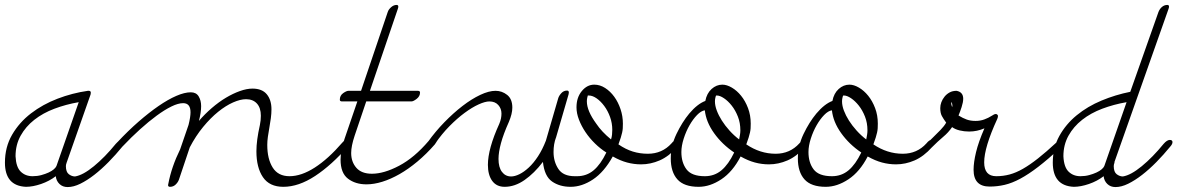

<svg xmlns="http://www.w3.org/2000/svg" viewBox="-47 -737 4771 778"><path d="M422 -154Q436 -170 447 -170Q458 -170 458 -161Q458 -153 449 -143Q422 -110 393 -80.5Q364 -51 335 -28.5Q306 -6 278.5 7.5Q251 21 227 21Q207 21 194 8.5Q181 -4 179 -23Q153 -3 119.5 8.5Q86 20 58 20Q-27 16 -27 -78Q-27 -141 2 -191Q31 -241 78.5 -277.5Q126 -314 186 -337Q246 -360 309 -369H313Q321 -369 321 -361Q321 -357 320 -354L223 -78Q220 -70 220 -64Q220 -40 232 -31Q244 -22 257 -22Q289 -27 333.5 -63.5Q378 -100 422 -154ZM181 -63Q181 -64 182 -65L272 -323Q220 -314 173.5 -296.5Q127 -279 92 -251.5Q57 -224 36.5 -187Q16 -150 16 -104Q18 -60 37 -41.5Q56 -23 85 -23Q104 -23 120.5 -27.5Q137 -32 150 -38Q163 -44 171 -51Q179 -58 181 -63Z M450 -144Q437 -130 428 -130Q418 -130 418 -140Q418 -147 429 -161Q472 -207 514.5 -244Q557 -281 595.5 -307.5Q634 -334 667.5 -348.5Q701 -363 726 -363Q748 -363 758 -346.5Q768 -330 768 -307Q768 -281 759 -247Q783 -275 811.5 -299.5Q840 -324 868.5 -341Q897 -358 925 -368Q953 -378 976 -378Q1015 -378 1034 -355Q1053 -332 1053 -294Q1053 -277 1050.5 -258Q1048 -239 1044.5 -220Q1041 -201 1038.5 -183Q1036 -165 1036 -150Q1036 -93 1058 -58Q1080 -23 1126 -23Q1174 -23 1228.5 -58Q1283 -93 1340 -159Q1354 -175 1364 -175Q1369 -175 1372.5 -172.5Q1376 -170 1376 -165Q1376 -159 1365 -146Q1297 -68 1230 -24Q1163 20 1101 20Q1045 20 1018.5 -19Q992 -58 992 -124Q992 -168 1006 -230Q1010 -249 1010 -268Q1010 -300 994 -317.5Q978 -335 950 -335Q927 -335 897.5 -322Q868 -309 837 -284Q806 -259 776 -222.5Q746 -186 722 -140L678 -9Q674 2 664.5 11Q655 20 642 20Q634 20 634 13Q634 10 635 8Q648 -61 683 -132L717 -231Q725 -263 725 -282Q725 -319 695 -319Q675 -319 647.5 -305.5Q620 -292 588 -268.5Q556 -245 520.5 -213Q485 -181 450 -144Z M1690 -166Q1703 -181 1714 -181Q1725 -181 1725 -171Q1725 -165 1715 -152Q1681 -113 1644.5 -82.5Q1608 -52 1572 -31.5Q1536 -11 1502 -0.5Q1468 10 1438 10Q1393 10 1363 -13Q1333 -36 1333 -90Q1333 -127 1349 -174L1401 -326H1339Q1330 -326 1330 -333Q1330 -350 1343.5 -359.5Q1357 -369 1365 -369H1416L1524 -688Q1527 -698 1537.5 -707.5Q1548 -717 1560 -717Q1567 -717 1567 -710Q1567 -707 1565 -701L1452 -369H1646Q1655 -369 1655 -362Q1655 -347 1641.5 -336.5Q1628 -326 1620 -326H1437L1390 -187Q1376 -145 1376 -117Q1376 -81 1397 -57Q1418 -33 1460 -33Q1509 -33 1570.5 -65.5Q1632 -98 1690 -166Z M1717 -156Q1704 -137 1691 -137Q1680 -137 1680 -144Q1680 -151 1687 -162Q1717 -204 1753.5 -241.5Q1790 -279 1827 -307.5Q1864 -336 1899 -352.5Q1934 -369 1961 -369Q1987 -369 2008 -352.5Q2029 -336 2029 -301Q2029 -276 2015 -243Q1993 -194 1983 -157Q1973 -120 1973 -93Q1973 -59 1987 -40.5Q2001 -22 2024 -22Q2039 -22 2057.5 -31Q2076 -40 2095.5 -58Q2115 -76 2133 -103.5Q2151 -131 2165 -167L2215 -339Q2218 -349 2227.5 -359.5Q2237 -370 2251 -370Q2258 -370 2258 -362Q2258 -360 2257.5 -358.5Q2257 -357 2257 -355L2207 -183Q2207 -181 2206 -180Q2196 -154 2196 -121Q2196 -82 2215.5 -52.5Q2235 -23 2282 -23H2283H2291Q2330 -23 2358.5 -47Q2387 -71 2410 -119Q2386 -134 2364 -155.5Q2342 -177 2325.5 -201.5Q2309 -226 2299 -252Q2289 -278 2289 -302Q2289 -342 2310.5 -368Q2332 -394 2361 -394Q2384 -394 2405 -380.5Q2426 -367 2442 -345Q2458 -323 2467.5 -294.5Q2477 -266 2477 -236Q2477 -225 2476.5 -217Q2476 -209 2474 -200Q2472 -191 2468.5 -179.5Q2465 -168 2459 -152Q2488 -132 2517 -123Q2546 -114 2578 -114Q2636 -114 2674 -156Q2686 -171 2696 -171Q2701 -171 2704.5 -168.5Q2708 -166 2708 -161Q2708 -154 2697 -141Q2663 -103 2626 -87Q2589 -71 2551 -71Q2522 -71 2494 -78.5Q2466 -86 2436 -103Q2401 -40 2356 -10Q2311 20 2265 20Q2221 20 2190 -1.5Q2159 -23 2153 -81Q2118 -35 2078.5 -7.5Q2039 20 1998 20Q1965 20 1947.5 -4Q1930 -28 1930 -69Q1930 -134 1976 -235Q1981 -247 1983 -257Q1985 -267 1985 -277Q1985 -297 1972 -311.5Q1959 -326 1936 -326Q1919 -326 1892.5 -314Q1866 -302 1835.5 -279.5Q1805 -257 1774 -225.5Q1743 -194 1717 -156ZM2369 -236Q2391 -203 2429 -172Q2432 -182 2433 -191.5Q2434 -201 2434 -211Q2434 -238 2425 -263Q2416 -288 2401.5 -307.5Q2387 -327 2370.5 -338.5Q2354 -350 2339 -350H2336V-352Q2336 -353 2336.5 -353.5Q2337 -354 2337 -355Q2331 -341 2331 -326Q2331 -288 2369 -236Z M2809 -290Q2794 -288 2777.5 -271Q2761 -254 2747 -229.5Q2733 -205 2723.5 -175.5Q2714 -146 2714 -121Q2714 -78 2735 -50.5Q2756 -23 2809 -23Q2848 -23 2876.5 -47Q2905 -71 2928 -119Q2879 -152 2846.5 -197.5Q2814 -243 2809 -290ZM2746 -277Q2779 -316 2811 -328Q2817 -359 2836.5 -376.5Q2856 -394 2880 -394Q2898 -394 2918.5 -382Q2939 -370 2956 -349Q2973 -328 2984 -299Q2995 -270 2995 -236Q2995 -225 2994.5 -217Q2994 -209 2992 -200Q2990 -191 2986.5 -179.5Q2983 -168 2977 -152Q3033 -114 3096 -114Q3154 -114 3192 -156Q3204 -171 3214 -171Q3219 -171 3222.5 -168.5Q3226 -166 3226 -161Q3226 -154 3215 -141Q3181 -103 3144 -87Q3107 -71 3069 -71Q3040 -71 3012 -78.5Q2984 -86 2954 -103Q2922 -41 2876 -10.5Q2830 20 2784 20Q2725 20 2698 -10Q2671 -40 2671 -95Q2671 -146 2694 -194Q2717 -242 2746 -277ZM2948 -172Q2950 -182 2951.5 -191Q2953 -200 2953 -209Q2953 -239 2943 -264.5Q2933 -290 2918 -309Q2903 -328 2886.5 -339Q2870 -350 2858 -350H2855H2854Q2854 -350 2856 -354Q2850 -340 2850 -326Q2850 -309 2857.5 -289Q2865 -269 2878 -248.5Q2891 -228 2909 -208Q2927 -188 2948 -172Z M3324 -290Q3309 -288 3292.5 -271Q3276 -254 3262 -229.5Q3248 -205 3238.5 -175.5Q3229 -146 3229 -121Q3229 -78 3250 -50.5Q3271 -23 3324 -23Q3363 -23 3391.5 -47Q3420 -71 3443 -119Q3394 -152 3361.5 -197.5Q3329 -243 3324 -290ZM3261 -277Q3294 -316 3326 -328Q3332 -359 3351.5 -376.5Q3371 -394 3395 -394Q3413 -394 3433.5 -382Q3454 -370 3471 -349Q3488 -328 3499 -299Q3510 -270 3510 -236Q3510 -225 3509.5 -217Q3509 -209 3507 -200Q3505 -191 3501.5 -179.5Q3498 -168 3492 -152Q3548 -114 3611 -114Q3669 -114 3707 -156Q3719 -171 3729 -171Q3734 -171 3737.5 -168.5Q3741 -166 3741 -161Q3741 -154 3730 -141Q3696 -103 3659 -87Q3622 -71 3584 -71Q3555 -71 3527 -78.5Q3499 -86 3469 -103Q3437 -41 3391 -10.5Q3345 20 3299 20Q3240 20 3213 -10Q3186 -40 3186 -95Q3186 -146 3209 -194Q3232 -242 3261 -277ZM3463 -172Q3465 -182 3466.5 -191Q3468 -200 3468 -209Q3468 -239 3458 -264.5Q3448 -290 3433 -309Q3418 -328 3401.5 -339Q3385 -350 3373 -350H3370H3369Q3369 -350 3371 -354Q3365 -340 3365 -326Q3365 -309 3372.5 -289Q3380 -269 3393 -248.5Q3406 -228 3424 -208Q3442 -188 3463 -172Z M3726 -137Q3712 -125 3705 -125Q3700 -125 3698 -128.5Q3696 -132 3696 -137Q3696 -143 3707.5 -154.5Q3719 -166 3734 -180.5Q3749 -195 3764 -210.5Q3779 -226 3787 -240Q3776 -255 3769.5 -267Q3763 -279 3763 -299Q3763 -311 3767.5 -323Q3772 -335 3780.5 -345.5Q3789 -356 3801 -362.5Q3813 -369 3829 -369Q3856 -364 3856 -337Q3856 -323 3849.5 -303Q3843 -283 3837 -269Q3855 -258 3870.5 -252.5Q3886 -247 3906 -247Q3925 -247 3941.5 -253Q3958 -259 3972 -268Q3982 -275 3988 -275Q3994 -275 3997 -268Q3997 -262 3994 -255Q3941 -140 3941 -79Q3941 -23 3990 -23Q4018 -23 4044 -30Q4070 -37 4098 -53Q4126 -69 4159 -95Q4192 -121 4233 -159Q4245 -171 4253 -171Q4263 -171 4263 -160Q4263 -151 4249 -137Q4199 -91 4160 -61Q4121 -31 4087.5 -13Q4054 5 4024 12Q3994 19 3963 19Q3898 19 3898 -49Q3898 -79 3908 -120.5Q3918 -162 3942 -217Q3912 -204 3880 -204Q3860 -204 3841.5 -208.5Q3823 -213 3811 -222Q3796 -200 3775.5 -183Q3755 -166 3726 -137ZM3811 -303Q3812 -305 3812 -307Q3812 -309 3812 -311Q3812 -318 3808 -323H3807Q3807 -314 3811 -303ZM3800 -325H3799Z M4668 -154Q4682 -170 4693 -170Q4704 -170 4704 -161Q4704 -153 4695 -143Q4668 -110 4639 -80.5Q4610 -51 4581 -28.5Q4552 -6 4524.5 7.5Q4497 21 4473 21Q4453 21 4440 8.5Q4427 -4 4425 -23Q4399 -3 4365.5 8.5Q4332 20 4304 20Q4219 16 4219 -78Q4219 -138 4245.5 -186Q4272 -234 4316 -270Q4360 -306 4416.5 -329.5Q4473 -353 4533 -365L4647 -688Q4652 -701 4661.5 -709Q4671 -717 4683 -717Q4690 -717 4690 -710Q4690 -707 4688 -701L4469 -81V-78Q4466 -70 4466 -64Q4466 -40 4478 -31Q4490 -22 4503 -22Q4535 -27 4579.5 -63.5Q4624 -100 4668 -154ZM4427 -63Q4427 -64 4428 -65L4518 -323Q4466 -314 4419.5 -296.5Q4373 -279 4338 -251.5Q4303 -224 4282.5 -187Q4262 -150 4262 -104Q4264 -60 4283 -41.5Q4302 -23 4331 -23Q4350 -23 4366.5 -27.5Q4383 -32 4396 -38Q4409 -44 4417 -51Q4425 -58 4427 -63Z"/></svg>

Font: Discipuli Britannica
Style: Regular
Weight: 400
Designer: Peter Wiegel
Foundry: Peter Wiegel
Version: Version 0.001 2009